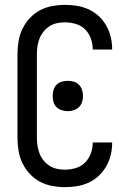

<svg xmlns="http://www.w3.org/2000/svg" viewBox="-20 -763 540 791"><path d="M247 8Q272 8 297 4Q322 0 345 -10.5Q368 -21 386.5 -38.5Q405 -56 417.5 -77.5Q430 -99 436 -123.5Q442 -148 442 -173Q442 -174 442 -174.5Q442 -175 442 -176H362Q362 -176 362 -175.5Q362 -175 362 -174Q362 -152 354 -130.5Q346 -109 330 -93Q314 -77 292 -70.5Q270 -64 247 -64Q231 -64 214.5 -67.5Q198 -71 184 -80Q170 -89 159.5 -102Q149 -115 143 -130.5Q137 -146 134.5 -162.5Q132 -179 132 -195V-540Q132 -557 134.5 -573.5Q137 -590 143 -605Q149 -620 159.5 -633Q170 -646 184 -655Q198 -664 214.5 -667.5Q231 -671 247 -671Q270 -671 292 -664.5Q314 -658 330 -642.5Q346 -627 354 -605Q362 -583 362 -561Q362 -560 362 -559.5Q362 -559 362 -559H442Q442 -560 442 -560.5Q442 -561 442 -562Q442 -587 436 -611.5Q430 -636 417.5 -658Q405 -680 386.5 -697Q368 -714 345 -724.5Q322 -735 297 -739Q272 -743 247 -743Q221 -743 194.5 -738Q168 -733 144.5 -720.5Q121 -708 102.5 -688Q84 -668 72.5 -644Q61 -620 56.5 -593.5Q52 -567 52 -540V-195Q52 -168 56.5 -141.5Q61 -115 72.5 -91Q84 -67 102.5 -47Q121 -27 144.5 -14.5Q168 -2 194.5 3Q221 8 247 8ZM259 -305Q272 -305 284 -309Q296 -313 305 -321.5Q314 -330 318 -342.5Q322 -355 322 -368Q322 -380 318 -392.5Q314 -405 305 -414Q296 -423 284 -426.5Q272 -430 259 -430Q247 -430 234.5 -426.5Q222 -423 213 -414Q204 -405 200.5 -392.5Q197 -380 197 -368Q197 -355 200.5 -342.5Q204 -330 213 -321.5Q222 -313 234.5 -309Q247 -305 259 -305Z"/></svg>

Font: Iosevka SS09
Style: Regular
Weight: 400
Monospace: yes
Designer: Belleve Invis
Foundry: Belleve Invis
Version: Version 5.2.1; ttfautohint (v1.8.3)